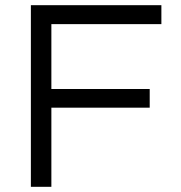

<svg xmlns="http://www.w3.org/2000/svg" viewBox="-20 -720 696 740"><path d="M602 -700H99V0H178V-305H557V-377H178V-627H602Z"/></svg>

Font: Mission
Style: Regular
Weight: 400
Version: Version 1.000;FEAKit 1.0